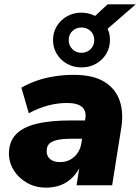

<svg xmlns="http://www.w3.org/2000/svg" viewBox="-20 -849 642 880"><path d="M192 11Q142 11 103 -11.5Q64 -34 42 -70.5Q20 -107 21 -149Q22 -200 53 -233Q84 -266 147 -281.5Q210 -297 306 -297H383L369 -213H306Q267 -213 242.5 -207.5Q218 -202 206 -190.5Q194 -179 194 -158Q193 -134 209.5 -120Q226 -106 255 -106Q281 -106 301.5 -117Q322 -128 335.5 -147.5Q349 -167 353 -193L371 -305Q377 -340 356 -358.5Q335 -377 287 -377Q244 -377 200.5 -365.5Q157 -354 112 -330L78 -447Q108 -465 146.5 -478.5Q185 -492 229 -499Q273 -506 317 -506Q407 -506 458.5 -474Q510 -442 528.5 -387.5Q547 -333 536 -264L494 0H331L346 -96H352Q336 -59 311.5 -35Q287 -11 257 0Q227 11 192 11ZM353 -540Q317 -540 287.5 -556.5Q258 -573 240.5 -601.5Q223 -630 223 -665Q223 -701 240.5 -729.5Q258 -758 287.5 -774.5Q317 -791 353 -791Q371 -791 386.5 -787Q402 -783 416 -776L473 -829H602L473 -717Q479 -705 481.5 -692.5Q484 -680 484 -665Q484 -630 466.5 -601.5Q449 -573 419.5 -556.5Q390 -540 353 -540ZM353 -607Q378 -607 395 -623.5Q412 -640 412 -665Q412 -691 395 -707Q378 -723 353 -723Q329 -723 312 -707Q295 -691 295 -665Q295 -640 312 -623.5Q329 -607 353 -607Z"/></svg>

Font: Nunito Sans 11pt Black
Style: Italic
Weight: 900
Italic angle: -9°
Version: Version 3.101;gftools[0.9.27]